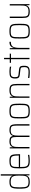

<svg xmlns="http://www.w3.org/2000/svg" viewBox="2070 -2852 791 4970"><g transform="rotate(-90 2465.0 -367.5)"><path d="M244 8Q188 8 153 -3.5Q118 -15 99 -43.5Q80 -72 72.5 -123.5Q65 -175 65 -255Q65 -335 72 -386.5Q79 -438 98 -466.5Q117 -495 152.5 -506.5Q188 -518 244 -518Q287 -518 318 -510Q349 -502 369.5 -485Q390 -468 400 -439H404V-743H439V0H411L408 -81H404Q393 -44 369.5 -24.5Q346 -5 314 1.5Q282 8 244 8ZM253 -24Q310 -24 344.5 -42.5Q379 -61 390 -100Q400 -135 402 -172.5Q404 -210 404 -269Q404 -309 402 -342.5Q400 -376 393 -400Q379 -447 344.5 -466.5Q310 -486 248 -486Q201 -486 171.5 -478Q142 -470 126.5 -446.5Q111 -423 105.5 -377Q100 -331 100 -255Q100 -179 105.5 -133Q111 -87 126.5 -63.5Q142 -40 172.5 -32Q203 -24 253 -24Z M784 8Q733 8 698.5 0.5Q664 -7 643 -24.5Q622 -42 610.5 -72Q599 -102 595 -147Q591 -192 591 -254Q591 -329 595.5 -379.5Q600 -430 618 -461Q636 -492 675.5 -505Q715 -518 786 -518Q835 -518 866.5 -510.5Q898 -503 916.5 -485.5Q935 -468 943.5 -437.5Q952 -407 955 -362Q958 -317 958 -256V-243H626Q626 -178 631 -135Q636 -92 651.5 -67.5Q667 -43 700 -33.5Q733 -24 789 -24Q813 -24 840.5 -26Q868 -28 894 -31Q920 -34 940 -38V-5Q923 -2 897 1Q871 4 841.5 6Q812 8 784 8ZM923 -256V-296Q923 -360 916 -398Q909 -436 893.5 -455Q878 -474 850.5 -480Q823 -486 783 -486Q730 -486 698.5 -478.5Q667 -471 651 -449Q635 -427 630.5 -385.5Q626 -344 626 -275H942Z M1109 0V-510H1136L1140 -430H1144Q1151 -455 1166 -475Q1181 -495 1210.5 -506.5Q1240 -518 1288 -518Q1356 -518 1387.5 -498Q1419 -478 1431 -430H1436Q1443 -456 1459.5 -476Q1476 -496 1506.5 -507Q1537 -518 1583 -518Q1649 -518 1681 -498.5Q1713 -479 1723.5 -436Q1734 -393 1734 -320V0H1699V-315Q1699 -371 1694.5 -404.5Q1690 -438 1677.5 -456Q1665 -474 1641 -480Q1617 -486 1577 -486Q1525 -486 1496.5 -470.5Q1468 -455 1456 -425.5Q1444 -396 1441.5 -355.5Q1439 -315 1439 -264V0H1404V-315Q1404 -371 1399.5 -404.5Q1395 -438 1382 -456Q1369 -474 1345 -480Q1321 -486 1282 -486Q1231 -486 1202.5 -469Q1174 -452 1161.5 -422Q1149 -392 1146.5 -351.5Q1144 -311 1144 -264V0Z M2075 8Q2021 8 1986 1.5Q1951 -5 1930.5 -21.5Q1910 -38 1899.5 -68Q1889 -98 1886.5 -143.5Q1884 -189 1884 -254Q1884 -319 1886.5 -365Q1889 -411 1899.5 -441Q1910 -471 1930.5 -487.5Q1951 -504 1986 -511Q2021 -518 2075 -518Q2129 -518 2163.5 -511Q2198 -504 2219 -487.5Q2240 -471 2250 -441Q2260 -411 2263 -365Q2266 -319 2266 -254Q2266 -189 2263 -143.5Q2260 -98 2250 -68Q2240 -38 2219 -21.5Q2198 -5 2163.5 1.5Q2129 8 2075 8ZM2074 -24Q2133 -24 2164.5 -33Q2196 -42 2210 -66Q2224 -90 2227.5 -135.5Q2231 -181 2231 -254Q2231 -327 2227.5 -373Q2224 -419 2210.5 -443.5Q2197 -468 2165 -477Q2133 -486 2075 -486Q2018 -486 1985.5 -477Q1953 -468 1939 -443.5Q1925 -419 1922 -373Q1919 -327 1919 -254Q1919 -181 1922.5 -135.5Q1926 -90 1939 -66Q1952 -42 1984.5 -33Q2017 -24 2074 -24Z M2418 0V-510H2445L2449 -430H2453Q2461 -455 2477.5 -475Q2494 -495 2526 -506.5Q2558 -518 2612 -518Q2666 -518 2698.5 -507.5Q2731 -497 2748 -473.5Q2765 -450 2771 -412Q2777 -374 2777 -320V0H2742V-315Q2742 -371 2737 -404.5Q2732 -438 2717.5 -456Q2703 -474 2675.5 -480Q2648 -486 2604 -486Q2547 -486 2516 -469Q2485 -452 2471.5 -422Q2458 -392 2455.5 -351.5Q2453 -311 2453 -264V0Z M3082 8Q3059 8 3031 6.5Q3003 5 2977 2.5Q2951 0 2931 -3V-36Q2957 -33 2977.5 -31Q2998 -29 3016.5 -27.5Q3035 -26 3054 -25Q3073 -24 3095 -24Q3144 -24 3169 -35.5Q3194 -47 3203 -71Q3212 -95 3212 -133Q3212 -175 3207 -195.5Q3202 -216 3187.5 -224Q3173 -232 3144 -235L3015 -250Q2977 -255 2955.5 -267Q2934 -279 2925.5 -305Q2917 -331 2917 -373Q2917 -422 2929 -451Q2941 -480 2963.5 -494.5Q2986 -509 3018 -513.5Q3050 -518 3090 -518Q3112 -518 3135.5 -516.5Q3159 -515 3182 -512.5Q3205 -510 3223 -506V-473Q3200 -478 3177.5 -481Q3155 -484 3130.5 -485Q3106 -486 3076 -486Q3040 -486 3012 -480Q2984 -474 2968 -451.5Q2952 -429 2952 -380Q2952 -343 2957.5 -323.5Q2963 -304 2978 -295.5Q2993 -287 3021 -284L3147 -270Q3190 -265 3211 -252.5Q3232 -240 3239.5 -212.5Q3247 -185 3247 -133Q3247 -92 3238 -64.5Q3229 -37 3209 -21.5Q3189 -6 3158 1Q3127 8 3082 8Z M3417 0V-478H3324V-510H3417V-658H3452V-510H3561V-478H3452V0Z M3675 0V-510H3702L3706 -405H3710Q3720 -450 3742 -474.5Q3764 -499 3795.5 -508.5Q3827 -518 3867 -518V-482Q3802 -482 3768 -456Q3734 -430 3722 -380Q3710 -330 3710 -259V0Z M4143 8Q4089 8 4054 1.5Q4019 -5 3998.5 -21.5Q3978 -38 3967.5 -68Q3957 -98 3954.5 -143.5Q3952 -189 3952 -254Q3952 -319 3954.5 -365Q3957 -411 3967.5 -441Q3978 -471 3998.5 -487.5Q4019 -504 4054 -511Q4089 -518 4143 -518Q4197 -518 4231.5 -511Q4266 -504 4287 -487.5Q4308 -471 4318 -441Q4328 -411 4331 -365Q4334 -319 4334 -254Q4334 -189 4331 -143.5Q4328 -98 4318 -68Q4308 -38 4287 -21.5Q4266 -5 4231.5 1.5Q4197 8 4143 8ZM4142 -24Q4201 -24 4232.5 -33Q4264 -42 4278 -66Q4292 -90 4295.5 -135.5Q4299 -181 4299 -254Q4299 -327 4295.5 -373Q4292 -419 4278.5 -443.5Q4265 -468 4233 -477Q4201 -486 4143 -486Q4086 -486 4053.5 -477Q4021 -468 4007 -443.5Q3993 -419 3990 -373Q3987 -327 3987 -254Q3987 -181 3990.5 -135.5Q3994 -90 4007 -66Q4020 -42 4052.5 -33Q4085 -24 4142 -24Z M4649 8Q4596 8 4563 -3Q4530 -14 4513 -37Q4496 -60 4490 -98Q4484 -136 4484 -190V-510H4519V-195Q4519 -140 4524 -106Q4529 -72 4544 -54Q4559 -36 4586 -30Q4613 -24 4657 -24Q4714 -24 4745 -41Q4776 -58 4789.5 -88.5Q4803 -119 4805.5 -159.5Q4808 -200 4808 -246V-510H4843V0H4816L4812 -81H4808Q4801 -56 4784 -36Q4767 -16 4735 -4Q4703 8 4649 8Z"/></g></svg>

Font: Saira SemiCondensed Thin
Style: Regular
Weight: 250
Width: 4
Designer: Hector Gatti with collaboration of the Omnibus-Type team
Foundry: Omnibus-Type
Version: Version 1.101